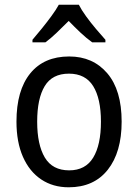

<svg xmlns="http://www.w3.org/2000/svg" viewBox="-20 -786 586 816"><path d="M497 -269Q497 -139 438 -64.5Q379 10 272 10Q205 10 155 -23.5Q105 -57 77.5 -119.5Q50 -182 50 -269Q50 -402 108.5 -474Q167 -546 274 -546Q375 -546 436 -474.5Q497 -403 497 -269ZM138 -269Q138 -171 170.5 -116.5Q203 -62 274 -62Q343 -62 376 -116Q409 -170 409 -269Q409 -367 376 -420Q343 -473 273 -473Q202 -473 170 -420Q138 -367 138 -269ZM315 -766Q326 -744 346 -716.5Q366 -689 388 -663Q410 -637 428 -617V-606H372Q348 -623 322.5 -647Q297 -671 272 -697Q246 -671 221 -647Q196 -623 173 -606H118V-617Q136 -638 157.5 -664.5Q179 -691 198.5 -717.5Q218 -744 230 -766Z"/></svg>

Font: Noto Sans Ethiopic SemCond
Style: Regular
Weight: 400
Width: 4
Designer: Monotype Design Team
Foundry: Monotype Imaging Inc.
Version: Version 2.102; ttfautohint (v1.8.4.7-5d5b)